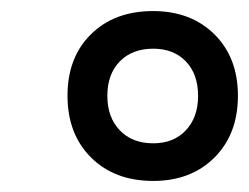

<svg xmlns="http://www.w3.org/2000/svg" viewBox="-20 -728 450 347"><path d="M102 -555Q102 -624.4 144.5 -666.2Q187 -708 256.5 -708Q325 -708 367.5 -666Q410 -624 410 -554.8Q410 -485.7 367.6 -443.3Q325.2 -401 257 -401Q187 -401 144.5 -443.4Q102 -485.8 102 -555ZM338 -554.7Q338 -594 315.9 -617Q293.8 -640 257 -640Q219 -640 196.5 -617Q174 -594 174 -554.7Q174 -516 196.5 -492.5Q219 -469 257 -469Q293.8 -469 315.9 -492.5Q338 -516 338 -554.7Z"/></svg>

Font: Fixel Italic Variable 20240409 Display Thin
Style: Italic
Weight: 100
Italic angle: -10°
Designer: AlfaBravo + MacPaw
Foundry: Kyrylo Tkachov, Marchela Mozhyna, Serhii Makarenko, Maria Weinstein, Zakhar Kryvoshyya
Version: Version 1.211;Glyphs 3.2 (3225)